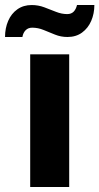

<svg xmlns="http://www.w3.org/2000/svg" viewBox="-66 -743 395 763"><path d="M54 0V-527H209V0ZM-46 -596Q-46 -631 -33.5 -660Q-21 -689 3 -706Q27 -723 60 -723Q86 -723 110 -714Q134 -705 156.5 -696Q179 -687 201 -687Q217 -687 226.5 -696.5Q236 -706 240 -723H309Q309 -689 296.5 -660Q284 -631 260 -613.5Q236 -596 202 -596Q176 -596 152.5 -605.5Q129 -615 107 -624Q85 -633 62 -633Q46 -633 36 -623Q26 -613 23 -596Z"/></svg>

Font: Archivo SemiCondensed ExtraBold
Style: Regular
Weight: 800
Width: 4
Designer: Hector Gatti
Foundry: Omnibus-Type
Version: Version 2.001